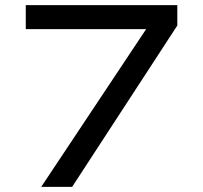

<svg xmlns="http://www.w3.org/2000/svg" viewBox="-20 -725 788 745"><path d="M140 0 577 -657 580 -612H80V-705H668V-626L260 0Z"/></svg>

Font: Nunito Sans 10pt Expanded Medium
Style: Regular
Weight: 500
Width: 7
Designer: Vernon Adams
Foundry: Vernon Adams
Version: Version 3.101;gftools[0.9.27]